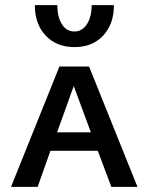

<svg xmlns="http://www.w3.org/2000/svg" viewBox="-20 -730 581 750"><path d="M116 -710H204Q204 -663 222 -635Q240 -607 271 -607Q301 -607 319.5 -635.5Q338 -664 338 -710H425Q425 -636 383 -591Q341 -546 271 -546Q201 -546 158.5 -591Q116 -636 116 -710ZM362 -141H177L127 0H23L212 -470H328L517 0H415ZM335 -213 268 -394 203 -213Z"/></svg>

Font: Ysabeau SC Semibold
Style: Regular
Weight: 600
Designer: Christian Thalmann (Catharsis Fonts)
Version: Version 0.003